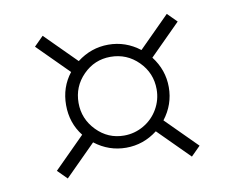

<svg xmlns="http://www.w3.org/2000/svg" viewBox="-57 -652 724 591"><g transform="rotate(-10 304.5 -356.0)"><path d="M431 -258 527 -162 498 -133 402 -229Q358 -195 304 -195Q250 -195 206 -229L110 -133L81 -162L177 -258Q144 -300 144 -356Q144 -412 177 -454L81 -550L110 -579L206 -483Q250 -517 304 -517Q358 -517 402 -483L498 -579L527 -550L431 -454Q465 -410 465 -356Q465 -302 431 -258ZM427 -356Q427 -407 391 -443Q355 -479 304 -479Q254 -479 218.5 -443Q183 -407 183 -356Q183 -306 218.5 -269.5Q254 -233 304 -233Q337 -233 365.5 -249.5Q394 -266 410.5 -294.5Q427 -323 427 -356Z"/></g></svg>

Font: Exo Light
Style: Regular
Weight: 300
Designer: Natanael Gama
Foundry: Natanael Gama
Version: Version 1.500; ttfautohint (v1.6)